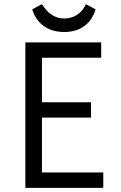

<svg xmlns="http://www.w3.org/2000/svg" viewBox="-20 -904 582 924"><path d="M477 0H102V-700H467V-626H182V-412H418V-338H182V-74H477ZM135 -859 182 -884Q224 -815 289 -815Q324 -815 352 -833.5Q380 -852 393 -884L440 -859Q424 -806 385 -778Q346 -750 289 -750Q231 -750 191 -778.5Q151 -807 135 -859Z"/></svg>

Font: Tilda Sans
Style: Regular
Weight: 400
Designer: ParaType Ltd
Foundry: ParaType Ltd
Version: Version 1.002W